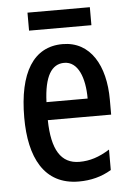

<svg xmlns="http://www.w3.org/2000/svg" viewBox="-51 -820 531 776"><g transform="rotate(-5 214.0 -432.0)"><path d="M343 -781H90V-708H343ZM220 -642C102 -642 40 -542 40 -359C40 -199 96 -83 238 -83C286 -83 330 -94 370 -118V-201C327 -174 289 -162 247 -162C172 -162 136 -221 134 -341H391V-402C391 -540 333 -642 220 -642ZM220 -566C276 -566 302 -499 302 -414H135C139 -519 169 -566 220 -566Z"/></g></svg>

Font: Noto Sans Kannada UI ExtraCondensed Medium
Style: Regular
Weight: 500
Width: 2
Designer: Jelle Bosma - Monotype Design Team
Foundry: Monotype Imaging Inc.
Version: Version 2.005